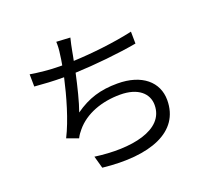

<svg xmlns="http://www.w3.org/2000/svg" viewBox="-136 -957 1271 1163"><g transform="rotate(-20 500.0 -375.5)"><path d="M781 -688C660 -661 514 -645 395 -640C400 -662 403 -682 406 -697C411 -723 417 -754 424 -780L335 -785C336 -758 335 -735 330 -703C328 -686 325 -664 320 -638H304C244 -638 168 -646 116 -655L117 -576C174 -571 238 -567 305 -567H306C281 -455 241 -313 191 -215L265 -188C274 -206 283 -219 296 -234C361 -313 470 -352 588 -352C704 -352 764 -296 764 -222C764 -60 542 -20 314 -52L336 27C636 60 846 -18 846 -224C846 -340 754 -421 596 -421C486 -421 405 -396 319 -335C340 -392 363 -486 381 -569C508 -574 666 -590 782 -611Z"/></g></svg>

Font: Source Han Sans CN Regular
Style: Regular
Weight: 400
Designer: Ryoko NISHIZUKA (kana & ideographs); Paul D. Hunt (Latin, Greek & Cyrillic); Wenlong ZHANG (bopomofo); Sandoll Communica
Foundry: Adobe Systems Incorporated
Version: Version 1.004;PS 1.004;hotconv 1.0.82;makeotf.lib2.5.63406